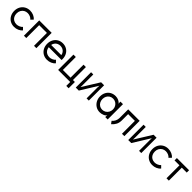

<svg xmlns="http://www.w3.org/2000/svg" viewBox="522 -2264 4166 4166"><g transform="rotate(45 2605.0 -181.0)"><path d="M285 17Q215 17 160.5 -15Q106 -47 75 -104Q44 -161 44 -233Q44 -306 75.5 -362.5Q107 -419 162 -450.5Q217 -482 285 -482Q343 -482 394 -460Q445 -438 478 -397L425 -344Q403 -373 364.5 -389.5Q326 -406 285 -406Q239 -406 201 -384Q163 -362 141 -322.5Q119 -283 119 -233Q119 -180 140 -140.5Q161 -101 198.5 -80Q236 -59 285 -59Q323 -59 363 -76.5Q403 -94 425 -121L478 -68Q446 -28 394.5 -5.5Q343 17 285 17Z M646 0H574V-470H956V0H884V-396H646Z M1295 17Q1225 17 1170.5 -15Q1116 -47 1085 -104Q1054 -161 1054 -233Q1054 -306 1084.5 -362.5Q1115 -419 1168.5 -450.5Q1222 -482 1290 -482Q1358 -482 1411.5 -450.5Q1465 -419 1495.5 -362.5Q1526 -306 1526 -233Q1526 -214 1525 -205H1131Q1136 -160 1158 -127Q1180 -94 1215.5 -76.5Q1251 -59 1295 -59Q1333 -59 1373 -77Q1413 -95 1435 -123L1488 -68Q1456 -28 1404.5 -5.5Q1353 17 1295 17ZM1290 -406Q1251 -406 1217.5 -390Q1184 -374 1162 -344Q1140 -314 1134 -276H1446Q1440 -314 1418 -344Q1396 -374 1362.5 -390Q1329 -406 1290 -406Z M1933 -72V-470H2006V-72H2066V120H1994V0H1624V-470H1697V-72Z M2565 0H2497V-330L2501 -424L2518 -421L2258 0H2165V-470H2233V-140L2229 -46L2212 -49L2473 -470H2565Z M3072 -235Q3072 -281 3051 -319.5Q3030 -358 2993 -381Q2956 -404 2908 -404Q2862 -404 2826 -381.5Q2790 -359 2770 -320.5Q2750 -282 2750 -235Q2750 -188 2770 -149Q2790 -110 2826 -87.5Q2862 -65 2908 -65Q2956 -65 2993.5 -88Q3031 -111 3051.5 -150Q3072 -189 3072 -235ZM3068 -406 3066 -458V-470H3144V0H3070V-8L3072 -60Q3058 -28 3009.5 -7.5Q2961 13 2910 13Q2841 13 2787 -21Q2733 -55 2702.5 -112Q2672 -169 2672 -235Q2672 -308 2702 -364Q2732 -420 2786 -451Q2840 -482 2910 -482Q2962 -482 3007.5 -459.5Q3053 -437 3068 -406Z M3376 -200Q3375 -130 3349.5 -79Q3324 -28 3269 21L3224 -40Q3262 -69 3282.5 -112Q3303 -155 3304 -200Q3306 -335 3304 -470H3656V0H3583V-396H3376Q3377 -298 3376 -200Z M4175 0H4107V-330L4111 -424L4128 -421L3868 0H3775V-470H3843V-140L3839 -46L3822 -49L4083 -470H4175Z M4525 17Q4455 17 4400.5 -15Q4346 -47 4315 -104Q4284 -161 4284 -233Q4284 -306 4315.5 -362.5Q4347 -419 4402 -450.5Q4457 -482 4525 -482Q4583 -482 4634 -460Q4685 -438 4718 -397L4665 -344Q4643 -373 4604.5 -389.5Q4566 -406 4525 -406Q4479 -406 4441 -384Q4403 -362 4381 -322.5Q4359 -283 4359 -233Q4359 -180 4380 -140.5Q4401 -101 4438.5 -80Q4476 -59 4525 -59Q4563 -59 4603 -76.5Q4643 -94 4665 -121L4718 -68Q4686 -28 4634.5 -5.5Q4583 17 4525 17Z M4949 0V-398H4798V-470H5172V-398H5021V0Z"/></g></svg>

Font: Kreadon
Style: Regular
Weight: 400
Designer: kohakuno
Foundry: StudioGnu
Version: Version 1.000;Glyphs 3.1.2 (3151)